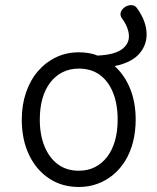

<svg xmlns="http://www.w3.org/2000/svg" viewBox="-20 -728 629 767"><path d="M295 19Q227 19 175.5 -15.5Q124 -50 95.5 -110.5Q67 -171 67 -250Q67 -309 84 -358.5Q101 -408 131.5 -443.5Q162 -479 203.5 -499Q245 -519 295 -519Q315 -519 334 -516Q353 -513 369 -506Q436 -509 466 -530.5Q496 -552 495 -585Q494 -618 467 -655Q458 -668 463 -680.5Q468 -693 480 -700.5Q492 -708 506 -707.5Q520 -707 529 -693Q563 -645 565.5 -597.5Q568 -550 537 -514Q506 -478 438 -464Q478 -428 500 -373.5Q522 -319 522 -250Q522 -203 511.5 -161.5Q501 -120 481 -87Q461 -54 433 -30.5Q405 -7 370 6Q335 19 295 19ZM295 -46Q331 -46 359.5 -60.5Q388 -75 408.5 -102Q429 -129 439.5 -166.5Q450 -204 450 -250Q450 -312 431.5 -358Q413 -404 378.5 -429Q344 -454 295 -454Q259 -454 230 -439.5Q201 -425 180.5 -398Q160 -371 149.5 -334Q139 -297 139 -250Q139 -189 158 -143Q177 -97 211.5 -71.5Q246 -46 295 -46Z"/></svg>

Font: Playwrite BR Light
Style: Regular
Weight: 300
Version: Version 1.003